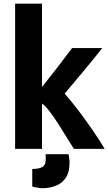

<svg xmlns="http://www.w3.org/2000/svg" viewBox="-20 -800 588 1042"><path d="M228 67Q228 96 209.5 106.5Q191 117 155 117V212Q163 215 175 217Q187 219 199 221Q206 222 211.5 221.5Q217 221 223 221Q258 219 288 206Q318 193 337 165Q356 137 357 92Q357 89 357.5 83.5Q358 78 357 71Q356 66 355 57Q354 48 352 37H228ZM548 8Q519 -41 482.5 -94Q446 -147 407 -198.5Q368 -250 331 -292Q381 -351 435 -416Q489 -481 535 -539H371Q337 -493 293 -436Q249 -379 208 -328V-780H62V8H208V-238Q226 -226 249.5 -195Q273 -164 298 -125Q323 -86 345 -49.5Q367 -13 381 8Z"/></svg>

Font: Repo Bold
Style: Bold
Weight: 700
Designer: Stefan Peev
Foundry: Context Ltd
Version: Version 1.502